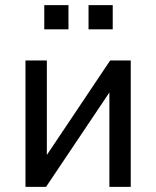

<svg xmlns="http://www.w3.org/2000/svg" viewBox="-20 -726 607 746"><path d="M79 0V-491H162V-94H142L408 -491H488V0H405V-398H426L159 0ZM324 -612V-706H418V-612ZM152 -612V-706H246V-612Z"/></svg>

Font: Nunito Sans 10pt SemiCondensed Medium
Style: Regular
Weight: 500
Width: 4
Designer: Vernon Adams
Foundry: Vernon Adams
Version: Version 3.101;gftools[0.9.27]